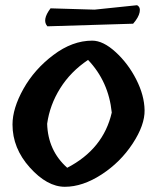

<svg xmlns="http://www.w3.org/2000/svg" viewBox="-20 -717 600 737"><path d="M343 -680 506 -697Q520 -690 516 -670Q512 -650 491 -626L162 -616Q140 -640 174 -685ZM28 -239Q28 -301 70 -376Q112 -451 185 -506Q258 -561 334 -561Q376 -561 424 -517Q472 -473 503 -412Q534 -351 535 -294Q536 -237 489 -165.5Q442 -94 369.5 -47Q297 0 229 0Q161 0 94.5 -74Q28 -148 28 -239ZM318 -487Q251 -442 211 -378Q171 -314 161 -242Q164 -139 238 -73Q377 -145 409 -285Q397 -404 318 -487Z"/></svg>

Font: Tillana SemiBold
Style: Regular
Weight: 600
Designer: Lipi Raval (Devanagari, Latin), Jonny Pinhorn (Latin)
Foundry: Indian Type Foundry
Version: Version 2.003;PS 1.0;hotconv 1.0.79;makeotf.lib2.5.61930; tt